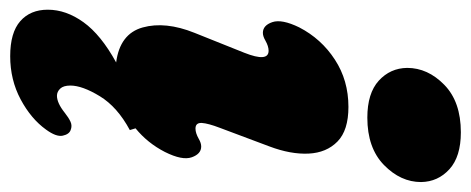

<svg xmlns="http://www.w3.org/2000/svg" viewBox="-306 -424 946 386"><g transform="rotate(90 167.0 -231.0)"><path d="M210.5 -496.5Q161.5 -496.5 136.2 -519.5Q111 -542.5 110.5 -576.5Q110.5 -618 144.5 -651.2Q178.5 -684.5 240 -684.5Q289 -684.5 314.2 -661.5Q339.5 -638.5 340 -604.5Q340 -563.5 305.8 -530Q271.5 -496.5 210.5 -496.5ZM231 -200Q222 -176.5 221.2 -163.8Q220.5 -151 232.5 -151Q241.5 -151 253 -157.5Q261.5 -162.5 268.5 -162.5Q283.5 -162.5 290.2 -143.5Q297 -124.5 279.5 -89.5Q261.5 -54.5 232 -30.5L235.5 -19Q189 6 167.5 41.2Q146 76.5 146 100.5Q146 114.5 152.2 121Q158.5 127.5 166.5 127.5Q181 127.5 200.5 112Q210.5 104 218.8 100.2Q227 96.5 235.5 100Q244 103 246.8 116Q249.5 129 234.5 149.5Q213 179.5 173.8 200.5Q134.5 221.5 87 221.5Q39.5 221.5 16.5 201.2Q-6.5 181 -6.5 146Q-6.5 109 18.8 74Q44 39 99.5 8.5Q42 1 29.2 -44.8Q16.5 -90.5 40 -149L80 -249Q99.5 -298 76 -298Q67 -298 55.5 -291.5Q47 -286.5 40 -286.5Q25 -286.5 18.5 -305.5Q12 -324.5 29 -359.5Q52 -404 93.8 -431.2Q135.5 -458.5 189 -458.5Q236 -458.5 258.5 -436.5Q281 -414.5 282.8 -378.5Q284.5 -342.5 268.5 -300Z"/></g></svg>

Font: Fraunces 144pt S100 Black
Style: Italic
Weight: 900
Italic angle: -16°
Version: Version 1.000; ttfautohint (v1.8.3)